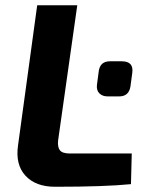

<svg xmlns="http://www.w3.org/2000/svg" viewBox="-20 -710 568 733"><path d="M275 -690 202 -175Q199 -149 208.5 -136.5Q218 -124 247 -124H483L480 -7Q382 3 190 3Q116 3 77 -39.5Q38 -82 49 -156L122 -690ZM435 -342H391Q371 -342 359.5 -353.5Q348 -365 350 -385L357 -438Q362 -476 400 -476H445Q491 -476 485 -432L478 -380Q472 -342 435 -342Z"/></svg>

Font: Exo 2.0
Style: Bold Italic
Weight: 700
Italic angle: -8°
Designer: Natanael Gama
Version: Version 1.001;PS 001.001;hotconv 1.0.70;makeotf.lib2.5.58329